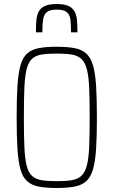

<svg xmlns="http://www.w3.org/2000/svg" viewBox="-20 -929 566 957"><path d="M262 8Q209 8 173 1Q137 -6 115 -26Q93 -46 82 -85Q71 -124 67 -187Q63 -250 63 -344Q63 -438 67 -501Q71 -564 82 -603Q93 -642 115 -662Q137 -682 173 -689Q209 -696 262 -696Q316 -696 352 -689Q388 -682 410 -662Q432 -642 443.5 -603Q455 -564 459 -501Q463 -438 463 -344Q463 -250 459 -187Q455 -124 443.5 -85Q432 -46 410 -26Q388 -6 352 1Q316 8 262 8ZM262 -26Q308 -26 338 -31Q368 -36 386 -53Q404 -70 413 -104.5Q422 -139 424.5 -197Q427 -255 427 -344Q427 -433 424.5 -491Q422 -549 413 -583.5Q404 -618 386 -635Q368 -652 338 -657Q308 -662 262 -662Q216 -662 186.5 -657Q157 -652 139 -635Q121 -618 112.5 -583.5Q104 -549 101.5 -491Q99 -433 99 -344Q99 -255 101.5 -197Q104 -139 112.5 -104.5Q121 -70 139 -53Q157 -36 186.5 -31Q216 -26 262 -26ZM263 -909Q302 -909 323 -898.5Q344 -888 353 -869.5Q362 -851 364 -825Q366 -799 366 -768H334Q334 -806 331 -831Q328 -856 313 -868.5Q298 -881 263 -881Q229 -881 214 -869Q199 -857 195 -832.5Q191 -808 191 -768H159Q159 -799 161 -825Q163 -851 172 -869.5Q181 -888 202.5 -898.5Q224 -909 263 -909Z"/></svg>

Font: Saira Condensed Thin
Style: Regular
Weight: 250
Width: 3
Designer: Hector Gatti with collaboration of the Omnibus-Type team
Foundry: Omnibus-Type
Version: Version 1.101